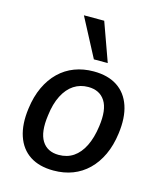

<svg xmlns="http://www.w3.org/2000/svg" viewBox="-113 -831 771 922"><g transform="rotate(15 272.0 -370.0)"><path d="M240 9Q169 9 122.5 -21.5Q76 -52 56.5 -110Q37 -168 48 -248Q56 -309 78 -356Q100 -403 133.5 -435.5Q167 -468 210.5 -484.5Q254 -501 305 -501Q376 -501 422.5 -470.5Q469 -440 488.5 -382.5Q508 -325 497 -244Q489 -183 467 -136Q445 -89 411.5 -56.5Q378 -24 335 -7.5Q292 9 240 9ZM245 -70Q287 -70 318 -91Q349 -112 369.5 -153Q390 -194 398 -253Q410 -338 383 -380Q356 -422 299 -422Q259 -422 227.5 -401.5Q196 -381 175 -340Q154 -299 147 -240Q135 -155 161.5 -112.5Q188 -70 245 -70ZM290 -557 189 -749H290L359 -557Z"/></g></svg>

Font: Nunito Sans 10pt SemiCondensed SemiBold
Style: Italic
Weight: 600
Width: 4
Italic angle: -9°
Designer: Vernon Adams
Foundry: Vernon Adams
Version: Version 3.101;gftools[0.9.27]